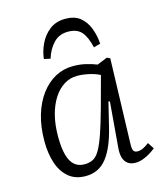

<svg xmlns="http://www.w3.org/2000/svg" viewBox="-114 -835 791 934"><g transform="rotate(-15 281.5 -368.5)"><path d="M452 -81Q451 -56 456.5 -46.5Q462 -37 477 -37Q491 -37 505.5 -44Q520 -51 535 -63L556 -31Q544 -21 527 -10.5Q510 0 491 7Q472 14 452 14Q430 14 415 3.5Q400 -7 393.5 -27.5Q387 -48 390 -79L409 -307L402 -308L373 -189Q361 -139 345 -101Q329 -63 309 -37.5Q289 -12 262.5 1Q236 14 202 14Q150 14 116.5 -14.5Q83 -43 67 -91.5Q51 -140 51 -201Q51 -274 68.5 -332.5Q86 -391 117.5 -433Q149 -475 190 -497Q231 -519 279 -519Q314 -519 343.5 -512Q373 -505 398 -495L449 -516L465 -509ZM211 -43Q236 -43 254.5 -52.5Q273 -62 288.5 -89Q304 -116 320.5 -163.5Q337 -211 358 -287L400 -442Q380 -453 348 -460.5Q316 -468 286 -468Q251 -468 221 -449.5Q191 -431 168.5 -396.5Q146 -362 133.5 -314Q121 -266 121 -206Q121 -150 131 -113.5Q141 -77 161 -60Q181 -43 211 -43ZM303 -751Q349 -751 376.5 -729Q404 -707 418.5 -670.5Q433 -634 436 -590L402 -581Q390 -634 367.5 -660.5Q345 -687 299 -687Q254 -687 225.5 -656.5Q197 -626 184 -582L152 -589Q156 -627 174 -664.5Q192 -702 224 -726.5Q256 -751 303 -751Z"/></g></svg>

Font: Literata Light
Style: Italic
Weight: 300
Italic angle: -2°
Designer: Latin by Veronika Burian and Jose Scaglione. Greek by Irene Vlachou. Cyrillic by Vera Evstafieva
Foundry: TypeTogether
Version: Version 3.103;gftools[0.9.29]